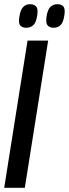

<svg xmlns="http://www.w3.org/2000/svg" viewBox="-33 -893 328 913"><path d="M-13 0 98 -700H196L85 0ZM222 -761Q204 -761 194 -771.5Q184 -782 188 -813Q193 -847 206.5 -860Q220 -873 240 -873Q259 -873 268.5 -862Q278 -851 273 -820Q268 -786 255 -773.5Q242 -761 222 -761ZM92 -761Q73 -761 63.5 -771.5Q54 -782 59 -813Q64 -846 77 -859.5Q90 -873 110 -873Q129 -873 139 -862Q149 -851 144 -820Q139 -786 125.5 -773.5Q112 -761 92 -761Z"/></svg>

Font: Georama Extra Condensed SemiBold
Style: Italic
Weight: 600
Width: 2
Italic angle: -9°
Designer: Jean-Baptiste Levee
Foundry: Production Type
Version: Version 1.000